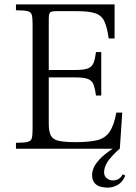

<svg xmlns="http://www.w3.org/2000/svg" viewBox="-20 -680 620 878"><path d="M53 0V-27Q90 -27 106 -31Q122 -35 125.5 -48.5Q129 -62 129 -89V-571Q129 -598 125.5 -611.5Q122 -625 106 -629Q90 -633 53 -633V-660H504V-504H477Q470 -555 457.5 -582Q445 -609 416.5 -619Q388 -629 331 -629H238Q215 -629 209 -623Q203 -617 203 -592V-360H325Q366 -360 384 -368Q402 -376 408.5 -394Q415 -412 419 -442H443V-243H419Q415 -273 408.5 -291.5Q402 -310 384 -318Q366 -326 325 -326H203V-114Q203 -78 212.5 -60Q222 -42 248.5 -36Q275 -30 326 -30Q388 -30 424.5 -39Q461 -48 481 -77Q501 -106 512 -165H539L528 0ZM473 178Q457 178 440.5 174Q424 170 412.5 157Q401 144 401 119Q401 107 407.5 89.5Q414 72 435 49Q456 26 497 -1H528Q485 38 470.5 62Q456 86 456 108Q456 125 468 135Q480 145 496 145Q512 145 523.5 137.5Q535 130 541 117L553 123Q540 154 517.5 166Q495 178 473 178Z"/></svg>

Font: Frank Ruhl Libre Light
Style: Regular
Weight: 300
Designer: Yanek Iontef
Foundry: Fontef
Version: Version 6.003;gftools[0.9.30]